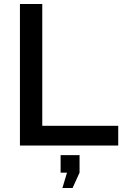

<svg xmlns="http://www.w3.org/2000/svg" viewBox="-20 -730 624 963"><path d="M344 213H293L316 136H284V48H379V136ZM573 0H80V-710H192V-99H573Z"/></svg>

Font: Raleway
Style: Regular
Weight: 600
Designer: Matt McInerney, Pablo Impallari, Rodrigo Fuenzalida
Foundry: Matt McInerney, Pablo Impallari, Rodrigo Fuenzalida
Version: Version 1.000;PS 001.001;hotconv 1.0.56; ttfautohint (v1.5)